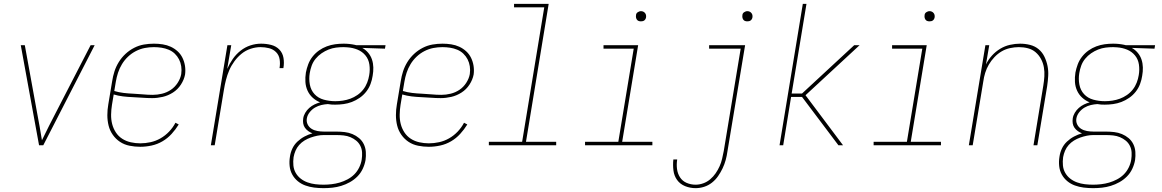

<svg xmlns="http://www.w3.org/2000/svg" viewBox="-20 -755 6040 998"><path d="M183 0 88 -520H109L172 -173Q179 -137 185.5 -100Q192 -63 198 -26Q216 -63 234.5 -100Q253 -137 272 -173L451 -520H472L205 0Z M709 8Q681 8 653.5 2.5Q626 -3 604 -17.5Q582 -32 566.5 -54Q551 -76 544.5 -102Q538 -128 538 -156.5Q538 -185 543 -213L563 -333Q567 -359 575 -384Q583 -409 597.5 -432.5Q612 -456 632.5 -475Q653 -494 677.5 -506.5Q702 -519 728 -523.5Q754 -528 780 -528Q803 -528 825.5 -524.5Q848 -521 867.5 -512Q887 -503 903 -488.5Q919 -474 928.5 -454.5Q938 -435 941.5 -413Q945 -391 942 -368Q937 -341 920.5 -315.5Q904 -290 879 -274Q854 -258 826 -251.5Q798 -245 771 -245Q746 -245 720.5 -247Q695 -249 669.5 -250Q644 -251 619 -254Q594 -257 571 -264L562 -210Q558 -185 557.5 -159.5Q557 -134 563 -110.5Q569 -87 582 -67Q595 -47 615 -34Q635 -21 659.5 -15.5Q684 -10 709 -10Q736 -10 763 -16Q790 -22 814.5 -36Q839 -50 859 -71Q879 -92 892 -117L909 -108Q893 -82 872 -59Q851 -36 824.5 -20.5Q798 -5 768 1.5Q738 8 709 8ZM774 -262Q798 -262 822.5 -268Q847 -274 868 -288Q889 -302 903.5 -324.5Q918 -347 922 -370Q925 -391 922 -410.5Q919 -430 910.5 -446.5Q902 -463 888.5 -476Q875 -489 857 -496.5Q839 -504 819.5 -507Q800 -510 780 -510Q756 -510 732.5 -505.5Q709 -501 686.5 -489.5Q664 -478 645.5 -460.5Q627 -443 614 -421.5Q601 -400 593.5 -377Q586 -354 582 -330L574 -282Q597 -275 622 -272Q647 -269 672.5 -268Q698 -267 723 -264.5Q748 -262 774 -262Z M1076 0 1162 -520H1182L1161 -397Q1173 -424 1190 -448.5Q1207 -473 1230.5 -491.5Q1254 -510 1281.5 -519Q1309 -528 1337 -528Q1364 -528 1389.5 -521.5Q1415 -515 1432 -497.5Q1449 -480 1453.5 -454Q1458 -428 1453 -401H1433Q1437 -424 1433.5 -446.5Q1430 -469 1415 -484Q1400 -499 1378.5 -504.5Q1357 -510 1334 -510Q1309 -510 1283 -501.5Q1257 -493 1236 -476Q1215 -459 1198.5 -436.5Q1182 -414 1171.5 -389.5Q1161 -365 1154.5 -339.5Q1148 -314 1144 -289L1096 0Z M1662 223Q1637 223 1613 220Q1589 217 1567 209Q1545 201 1527.5 186.5Q1510 172 1499 152Q1488 132 1485.5 108Q1483 84 1487 60Q1490 38 1499.5 17.5Q1509 -3 1526 -19Q1543 -35 1563 -45.5Q1583 -56 1604 -62Q1593 -66 1582.5 -73.5Q1572 -81 1565 -91Q1558 -101 1556 -113.5Q1554 -126 1556 -139Q1558 -154 1566.5 -168.5Q1575 -183 1587.5 -194Q1600 -205 1614.5 -212Q1629 -219 1644 -223Q1622 -232 1605 -247.5Q1588 -263 1578.5 -284Q1569 -305 1567.5 -329Q1566 -353 1570 -378Q1574 -399 1582 -420.5Q1590 -442 1604.5 -460.5Q1619 -479 1638 -492.5Q1657 -506 1678.5 -514Q1700 -522 1722 -525Q1744 -528 1766 -528Q1781 -528 1795.5 -526.5Q1810 -525 1824 -522L1832 -520H1984L1981 -502L1863 -506Q1881 -496 1894 -480.5Q1907 -465 1913.5 -445.5Q1920 -426 1920.5 -404.5Q1921 -383 1917 -361Q1914 -340 1906 -318.5Q1898 -297 1883.5 -278.5Q1869 -260 1849.5 -246.5Q1830 -233 1809 -225Q1788 -217 1766 -214Q1744 -211 1722 -211Q1713 -211 1703.5 -211.5Q1694 -212 1684 -214Q1667 -213 1650 -209Q1633 -205 1617.5 -196Q1602 -187 1590 -172Q1578 -157 1575 -140Q1572 -123 1579 -108.5Q1586 -94 1599.5 -85.5Q1613 -77 1630 -74Q1647 -71 1664 -71H1728Q1750 -71 1771.5 -68.5Q1793 -66 1812 -58Q1831 -50 1846.5 -37Q1862 -24 1871 -5.5Q1880 13 1881.5 34.5Q1883 56 1880 77Q1876 100 1865.5 122.5Q1855 145 1837.5 162.5Q1820 180 1798.5 192Q1777 204 1754 211Q1731 218 1708 220.5Q1685 223 1662 223ZM1723 -229Q1742 -229 1762 -232Q1782 -235 1801 -242Q1820 -249 1837.5 -261Q1855 -273 1868 -289.5Q1881 -306 1888.5 -325.5Q1896 -345 1899 -364Q1904 -392 1900 -419.5Q1896 -447 1879.5 -467Q1863 -487 1838.5 -497Q1814 -507 1786 -509L1767 -510H1766Q1746 -510 1726.5 -507.5Q1707 -505 1688 -497.5Q1669 -490 1651.5 -478Q1634 -466 1620.5 -449.5Q1607 -433 1600 -413.5Q1593 -394 1590 -375Q1585 -345 1590.5 -315.5Q1596 -286 1615 -265.5Q1634 -245 1663 -237Q1692 -229 1723 -229ZM1662 205Q1682 205 1703.5 202.5Q1725 200 1745.5 194Q1766 188 1786 177.5Q1806 167 1821.5 151.5Q1837 136 1847 115.5Q1857 95 1860 75Q1863 56 1862 37.5Q1861 19 1853 3Q1845 -13 1831.5 -24Q1818 -35 1801.5 -42Q1785 -49 1766 -51Q1747 -53 1728 -53H1663Q1646 -53 1629 -49.5Q1612 -46 1595 -40Q1578 -34 1562.5 -24.5Q1547 -15 1535 -1.5Q1523 12 1516 28.5Q1509 45 1506 62Q1503 84 1505 105Q1507 126 1517 143.5Q1527 161 1543 173.5Q1559 186 1578.5 193Q1598 200 1619 202.5Q1640 205 1662 205Z M2209 8Q2181 8 2153.5 2.5Q2126 -3 2104 -17.5Q2082 -32 2066.5 -54Q2051 -76 2044.5 -102Q2038 -128 2038 -156.5Q2038 -185 2043 -213L2063 -333Q2067 -359 2075 -384Q2083 -409 2097.5 -432.5Q2112 -456 2132.5 -475Q2153 -494 2177.5 -506.5Q2202 -519 2228 -523.5Q2254 -528 2280 -528Q2303 -528 2325.5 -524.5Q2348 -521 2367.5 -512Q2387 -503 2403 -488.5Q2419 -474 2428.5 -454.5Q2438 -435 2441.5 -413Q2445 -391 2442 -368Q2437 -341 2420.5 -315.5Q2404 -290 2379 -274Q2354 -258 2326 -251.5Q2298 -245 2271 -245Q2246 -245 2220.5 -247Q2195 -249 2169.5 -250Q2144 -251 2119 -254Q2094 -257 2071 -264L2062 -210Q2058 -185 2057.5 -159.5Q2057 -134 2063 -110.5Q2069 -87 2082 -67Q2095 -47 2115 -34Q2135 -21 2159.5 -15.5Q2184 -10 2209 -10Q2236 -10 2263 -16Q2290 -22 2314.5 -36Q2339 -50 2359 -71Q2379 -92 2392 -117L2409 -108Q2393 -82 2372 -59Q2351 -36 2324.5 -20.5Q2298 -5 2268 1.5Q2238 8 2209 8ZM2274 -262Q2298 -262 2322.5 -268Q2347 -274 2368 -288Q2389 -302 2403.5 -324.5Q2418 -347 2422 -370Q2425 -391 2422 -410.5Q2419 -430 2410.5 -446.5Q2402 -463 2388.5 -476Q2375 -489 2357 -496.5Q2339 -504 2319.5 -507Q2300 -510 2280 -510Q2256 -510 2232.5 -505.5Q2209 -501 2186.5 -489.5Q2164 -478 2145.5 -460.5Q2127 -443 2114 -421.5Q2101 -400 2093.5 -377Q2086 -354 2082 -330L2074 -282Q2097 -275 2122 -272Q2147 -269 2172.5 -268Q2198 -267 2223 -264.5Q2248 -262 2274 -262Z M2521 0V-18H2694L2809 -717H2652V-735H2832L2714 -18H2871V0Z M3021 0V-18H3194L3274 -502H3117V-520H3297L3214 -18H3371V0ZM3311 -644Q3305 -644 3299.5 -646Q3294 -648 3290.5 -653Q3287 -658 3286 -664Q3285 -670 3286 -676Q3286 -681 3288.5 -685Q3291 -689 3295 -691.5Q3299 -694 3303 -695.5Q3307 -697 3312 -697Q3318 -697 3323.5 -694.5Q3329 -692 3333 -687Q3337 -682 3338 -676Q3339 -670 3338 -664Q3337 -659 3334.5 -655Q3332 -651 3328.5 -648.5Q3325 -646 3320.5 -645Q3316 -644 3311 -644Z M3596 223Q3567 223 3541 212.5Q3515 202 3499.5 180.5Q3484 159 3480.5 131Q3477 103 3480 74H3500Q3496 99 3499 123Q3502 147 3514.5 166.5Q3527 186 3549 195.5Q3571 205 3596 205Q3615 205 3635 198Q3655 191 3671.5 177Q3688 163 3700 145.5Q3712 128 3720.5 109Q3729 90 3733.5 70Q3738 50 3742 30L3830 -502H3666V-520H3853L3761 33Q3758 55 3752 77Q3746 99 3736 120Q3726 141 3712.5 160.5Q3699 180 3680.5 194.5Q3662 209 3640 216Q3618 223 3596 223ZM3864 -644Q3858 -644 3852.5 -646Q3847 -648 3843.5 -653Q3840 -658 3839 -664Q3838 -670 3839 -676Q3839 -681 3841.5 -685Q3844 -689 3848 -691.5Q3852 -694 3856 -695.5Q3860 -697 3865 -697Q3871 -697 3876.5 -694.5Q3882 -692 3886 -687Q3890 -682 3891 -676Q3892 -670 3891 -664Q3890 -659 3887.5 -655Q3885 -651 3881.5 -648.5Q3878 -646 3873.5 -645Q3869 -644 3864 -644Z M4032 0 4153 -735H4172L4095 -269H4149L4420 -520H4448L4167 -260L4362 0H4338L4149 -251H4092L4051 0Z M4521 0V-18H4694L4774 -502H4617V-520H4797L4714 -18H4871V0ZM4811 -644Q4805 -644 4799.5 -646Q4794 -648 4790.5 -653Q4787 -658 4786 -664Q4785 -670 4786 -676Q4786 -681 4788.5 -685Q4791 -689 4795 -691.5Q4799 -694 4803 -695.5Q4807 -697 4812 -697Q4818 -697 4823.5 -694.5Q4829 -692 4833 -687Q4837 -682 4838 -676Q4839 -670 4838 -664Q4837 -659 4834.5 -655Q4832 -651 4828.5 -648.5Q4825 -646 4820.5 -645Q4816 -644 4811 -644Z M5016 0 5102 -520H5122L5105 -420Q5117 -445 5136 -466Q5155 -487 5179 -501.5Q5203 -516 5230 -522Q5257 -528 5282 -528Q5309 -528 5334.5 -521.5Q5360 -515 5379 -499Q5398 -483 5409 -460Q5420 -437 5425 -412Q5430 -387 5428.5 -360.5Q5427 -334 5423 -307L5372 0H5352L5403 -310Q5407 -334 5408.5 -358Q5410 -382 5406 -405Q5402 -428 5391 -448.5Q5380 -469 5363 -483.5Q5346 -498 5323.5 -504Q5301 -510 5276 -510Q5254 -510 5230.5 -505Q5207 -500 5186.5 -488Q5166 -476 5149 -458Q5132 -440 5120 -419.5Q5108 -399 5101 -376.5Q5094 -354 5091 -331L5036 0Z M5662 223Q5637 223 5613 220Q5589 217 5567 209Q5545 201 5527.5 186.5Q5510 172 5499 152Q5488 132 5485.5 108Q5483 84 5487 60Q5490 38 5499.5 17.5Q5509 -3 5526 -19Q5543 -35 5563 -45.5Q5583 -56 5604 -62Q5593 -66 5582.5 -73.5Q5572 -81 5565 -91Q5558 -101 5556 -113.5Q5554 -126 5556 -139Q5558 -154 5566.5 -168.5Q5575 -183 5587.5 -194Q5600 -205 5614.5 -212Q5629 -219 5644 -223Q5622 -232 5605 -247.5Q5588 -263 5578.5 -284Q5569 -305 5567.5 -329Q5566 -353 5570 -378Q5574 -399 5582 -420.5Q5590 -442 5604.5 -460.5Q5619 -479 5638 -492.5Q5657 -506 5678.5 -514Q5700 -522 5722 -525Q5744 -528 5766 -528Q5781 -528 5795.5 -526.5Q5810 -525 5824 -522L5832 -520H5984L5981 -502L5863 -506Q5881 -496 5894 -480.5Q5907 -465 5913.5 -445.5Q5920 -426 5920.5 -404.5Q5921 -383 5917 -361Q5914 -340 5906 -318.5Q5898 -297 5883.5 -278.5Q5869 -260 5849.5 -246.5Q5830 -233 5809 -225Q5788 -217 5766 -214Q5744 -211 5722 -211Q5713 -211 5703.5 -211.5Q5694 -212 5684 -214Q5667 -213 5650 -209Q5633 -205 5617.5 -196Q5602 -187 5590 -172Q5578 -157 5575 -140Q5572 -123 5579 -108.5Q5586 -94 5599.5 -85.5Q5613 -77 5630 -74Q5647 -71 5664 -71H5728Q5750 -71 5771.5 -68.5Q5793 -66 5812 -58Q5831 -50 5846.5 -37Q5862 -24 5871 -5.5Q5880 13 5881.5 34.5Q5883 56 5880 77Q5876 100 5865.5 122.5Q5855 145 5837.5 162.5Q5820 180 5798.5 192Q5777 204 5754 211Q5731 218 5708 220.5Q5685 223 5662 223ZM5723 -229Q5742 -229 5762 -232Q5782 -235 5801 -242Q5820 -249 5837.5 -261Q5855 -273 5868 -289.5Q5881 -306 5888.5 -325.5Q5896 -345 5899 -364Q5904 -392 5900 -419.5Q5896 -447 5879.5 -467Q5863 -487 5838.5 -497Q5814 -507 5786 -509L5767 -510H5766Q5746 -510 5726.5 -507.5Q5707 -505 5688 -497.5Q5669 -490 5651.5 -478Q5634 -466 5620.5 -449.5Q5607 -433 5600 -413.5Q5593 -394 5590 -375Q5585 -345 5590.5 -315.5Q5596 -286 5615 -265.5Q5634 -245 5663 -237Q5692 -229 5723 -229ZM5662 205Q5682 205 5703.5 202.5Q5725 200 5745.5 194Q5766 188 5786 177.5Q5806 167 5821.5 151.5Q5837 136 5847 115.5Q5857 95 5860 75Q5863 56 5862 37.5Q5861 19 5853 3Q5845 -13 5831.5 -24Q5818 -35 5801.5 -42Q5785 -49 5766 -51Q5747 -53 5728 -53H5663Q5646 -53 5629 -49.5Q5612 -46 5595 -40Q5578 -34 5562.5 -24.5Q5547 -15 5535 -1.5Q5523 12 5516 28.5Q5509 45 5506 62Q5503 84 5505 105Q5507 126 5517 143.5Q5527 161 5543 173.5Q5559 186 5578.5 193Q5598 200 5619 202.5Q5640 205 5662 205Z"/></svg>

Font: Iosevka SS18 Thin
Style: Italic
Weight: 100
Italic angle: -9°
Monospace: yes
Designer: Belleve Invis
Foundry: Belleve Invis
Version: Version 25.1.1; ttfautohint (v1.8.4)